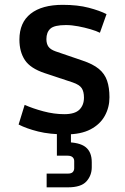

<svg xmlns="http://www.w3.org/2000/svg" viewBox="-20 -553 525 806"><path d="M58.1 -30.3 83.5 -112.8Q117.2 -97.7 162.1 -85.7Q207 -73.7 250 -73.7Q294.4 -73.7 313.5 -92.8Q332.5 -111.8 332.5 -143.1Q332.5 -168.5 323 -182.9Q313.5 -197.3 285.2 -207L167.5 -246.1Q107.4 -266.1 84.5 -300.8Q61.5 -335.4 61.5 -386.7Q61.5 -458.5 108.9 -495.6Q156.2 -532.7 243.2 -532.7Q306.2 -532.7 352.5 -520.5Q398.9 -508.3 427.2 -493.7L399.4 -415.5Q384.8 -422.9 360.1 -430.2Q335.4 -437.5 308.1 -442.6Q280.8 -447.8 256.8 -447.8Q208 -447.8 191.4 -432.6Q174.8 -417.5 174.8 -388.7Q174.8 -369.6 183.1 -357.4Q191.4 -345.2 213.4 -337.4L326.2 -298.8Q370.1 -284.2 394.8 -263.9Q419.4 -243.7 429.4 -214.6Q439.5 -185.5 439.5 -144.5Q439.5 -102.1 419.9 -66.7Q400.4 -31.2 360.1 -10Q319.8 11.2 257.3 11.2Q189 11.2 140.1 -1Q91.3 -13.2 58.1 -30.3ZM175.8 233.4V175.8H264.2Q279.8 175.8 285.6 169.2Q291.5 162.6 291.5 153.3V123Q291.5 113.3 284.7 106.9Q277.8 100.6 264.2 100.6H218.8V-14.6H277.8V66.4L253.9 43.9Q313.5 43.9 339.4 64.5Q365.2 85 365.2 127.9V148.9Q365.2 183.6 342.8 208.5Q320.3 233.4 265.1 233.4Z"/></svg>

Font: Monda SemiBold
Style: Regular
Weight: 600
Designer: Vernon Adams
Foundry: Vernon Adams
Version: Version 2.200